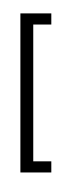

<svg xmlns="http://www.w3.org/2000/svg" viewBox="-20 -916 396 1204"><path d="M301.8 165.5H107.9V-832H301.8V-762.2H188.5V95.7H301.8ZM221.2 -622.1ZM218.8 -896.5ZM233.9 267.6Z"/></svg>

Font: Noto Sans Gurmukhi UI
Style: Regular
Weight: 400
Designer: Monotype Design Team
Foundry: Monotype Imaging Inc.
Version: Version 1.03